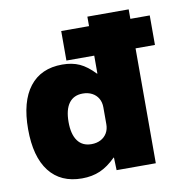

<svg xmlns="http://www.w3.org/2000/svg" viewBox="-82 -809 867 897"><g transform="rotate(-10 351.5 -360.0)"><path d="M259 -545V-685H679V-545ZM236 10Q135 10 81 -59.5Q27 -129 27 -260Q27 -391 81 -460.5Q135 -530 236 -530Q283 -530 318 -514Q353 -498 389 -460H391V-730H587V0H401L399 -60H397Q360 -23 322 -6.5Q284 10 236 10ZM307 -140Q332 -140 351 -150Q370 -160 380.5 -178Q391 -196 391 -220V-300Q391 -324 380.5 -342Q370 -360 351 -370Q332 -380 307 -380Q264 -380 241.5 -349.5Q219 -319 219 -260Q219 -202 241.5 -171Q264 -140 307 -140Z"/></g></svg>

Font: M PLUS 1 Black
Style: Regular
Weight: 900
Designer: Coji Morishita
Foundry: UNDERFOREST DESIGN
Version: Version 1.001